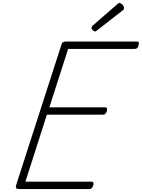

<svg xmlns="http://www.w3.org/2000/svg" viewBox="-20 -1279 960 1299"><path d="M111 0Q96 0 90.5 -5.5Q85 -11 88 -23L396 -978Q399 -989 406 -993.5Q413 -998 428 -998H906Q917 -998 919 -991.5Q921 -985 917 -973Q914 -959 908 -953.5Q902 -948 891 -948H441L314 -553H691Q701 -553 703.5 -546.5Q706 -540 703 -528Q699 -515 692.5 -509Q686 -503 676 -503H297L152 -50H599Q609 -50 611.5 -44Q614 -38 611 -25Q607 -12 600.5 -6Q594 0 585 0ZM623 -1066Q616 -1066 607.5 -1074.5Q599 -1083 599 -1090Q599 -1092 600 -1095.5Q601 -1099 604 -1103L773 -1250Q777 -1254 780.5 -1256.5Q784 -1259 788 -1259Q794 -1259 801.5 -1253.5Q809 -1248 814 -1240.5Q819 -1233 819 -1225Q819 -1222 818 -1218.5Q817 -1215 812 -1210L637 -1074Q632 -1071 629.5 -1068.5Q627 -1066 623 -1066Z"/></svg>

Font: Playwrite US Trad ExtraLight
Style: Regular
Weight: 250
Designer: Veronika Burian, José Scaglione
Foundry: TypeTogether
Version: Version 1.003